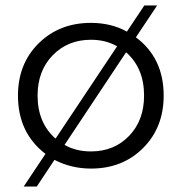

<svg xmlns="http://www.w3.org/2000/svg" viewBox="-20 -614 667 705"><path d="M479 -477Q581 -401 581 -263Q581 -146 505.5 -70.5Q430 5 314 5Q242 5 180 -27L115 71H67L147 -49Q46 -126 46 -263Q46 -380 122 -455Q198 -530 314 -530Q388 -530 446 -498L510 -594H557ZM118 -263Q118 -163 184 -105L410 -444Q368 -468 314 -468Q229 -468 173.5 -411Q118 -354 118 -263ZM314 -58Q399 -58 454 -115Q509 -172 509 -263Q509 -364 443 -422L217 -82Q259 -58 314 -58Z"/></svg>

Font: Montserrat Alternates
Style: Regular
Weight: 400
Designer: Julieta Ulanovsky
Foundry: Julieta Ulanovsky
Version: Version 7.200;PS 007.200;hotconv 1.0.88;makeotf.lib2.5.64775